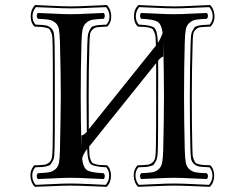

<svg xmlns="http://www.w3.org/2000/svg" viewBox="-20 -701 965 757"><path d="M301.3 -167Q308.6 -167.5 319.3 -178.2L322.3 -181.6Q321.8 -220.2 321.3 -319.8Q321.3 -431.6 324.2 -525.4Q324.7 -545.4 325.9 -557.9Q327.1 -570.3 331.8 -579.3Q336.4 -588.4 339.6 -592.8Q342.8 -597.2 354.2 -599.6Q365.7 -602.1 372.8 -602.5Q379.9 -603 399.9 -604Q413.1 -619.6 411.6 -639.4Q410.2 -659.2 397.9 -672.9Q381.3 -672.4 334 -670.2Q286.6 -668 261.2 -668Q233.4 -668 183.3 -670.4Q133.3 -672.9 121.6 -672.9Q107.9 -656.2 108.2 -636.5Q108.4 -616.7 120.1 -604Q147.9 -603 159.4 -601.1Q170.9 -599.1 180.7 -590.8Q190.4 -582.5 192.6 -568.4Q194.8 -554.2 195.3 -525.4Q196.3 -483.9 196.3 -320.8Q196.3 -161.1 195.3 -120.1Q194.8 -100.6 193.8 -87.6Q192.9 -74.7 187.7 -65.9Q182.6 -57.1 179.4 -52.7Q176.3 -48.3 164.6 -45.7Q152.8 -43 146 -42.5Q139.2 -42 119.1 -41.5Q106 -25.9 107.2 -5.9Q108.4 14.2 120.6 27.8Q136.7 27.3 184.3 24.9Q231.9 22.5 257.3 22.5Q285.2 22.5 335.7 24.9Q386.2 27.3 397 27.8Q410.6 11.2 410.4 -8.8Q410.2 -28.8 398.9 -41.5Q350.1 -43.5 337.6 -54.2Q325.2 -64.9 323.7 -113.8Q309.1 -96.2 303.7 -75.7Q308.1 -39.1 324.2 -29.5Q340.3 -20 388.7 -18.1Q393.1 -13.7 393.1 -6.6Q393.1 0.5 388.7 4.9Q367.2 4.4 327.1 2.2Q287.1 0 259.3 0Q231.4 0 190.9 2.2Q150.4 4.4 129.4 4.9Q125 0.5 125 -6.6Q125 -13.7 129.4 -18.1Q159.2 -19.5 172.9 -21.7Q186.5 -23.9 198 -33.4Q209.5 -43 212.6 -60.1Q215.8 -77.1 216.3 -108.9Q219.2 -233.4 219.7 -320.8Q219.7 -411.1 216.3 -536.1Q215.3 -568.4 212.4 -585.2Q209.5 -602.1 198 -611.6Q186.5 -621.1 172.9 -623.3Q159.2 -625.5 129.4 -627Q125 -631.3 125 -638.4Q125 -645.5 129.4 -649.9Q150.9 -649.4 190.9 -647.2Q231 -645 258.3 -645Q286.1 -645 326.9 -647.2Q367.7 -649.4 388.7 -649.9Q393.1 -645.5 393.1 -638.4Q393.1 -631.3 388.7 -627Q358.9 -625.5 345.2 -623.3Q331.5 -621.1 320.3 -611.3Q309.1 -601.6 305.7 -585Q302.2 -568.4 301.3 -536.1Q298.3 -435.5 298.3 -319.8Q298.3 -228.5 301.3 -111.8ZM708.5 -108.9Q709.5 -76.7 712.6 -59.8Q715.8 -43 727.1 -33.4Q738.3 -23.9 752 -21.5Q765.6 -19 795.4 -18.1Q799.8 -13.7 799.8 -6.6Q799.8 0.5 795.4 4.9Q773.9 4.4 733.9 2.2Q693.8 0 666.5 0Q638.7 0 597.9 2.2Q557.1 4.4 536.6 4.9Q532.2 0.5 532.2 -6.6Q532.2 -13.7 536.6 -18.1Q566.4 -19.5 580.1 -21.7Q593.8 -23.9 605 -33.4Q616.2 -43 619.4 -60.1Q622.6 -77.1 623.5 -108.9Q626.5 -233.4 626.5 -320.8Q626.5 -411.1 623.5 -536.1Q623.5 -536.6 623.5 -537.4Q623.5 -538.1 623.5 -538.6V-478Q614.3 -475.1 606 -464.8L603.5 -461.9Q604 -455.6 603.8 -396.2Q603.5 -336.9 603.5 -320.8Q603.5 -161.1 602.5 -120.1Q602.1 -100.6 600.8 -87.6Q599.6 -74.7 594.7 -65.9Q589.8 -57.1 586.7 -52.7Q583.5 -48.3 571.8 -45.7Q560.1 -43 553 -42.5Q545.9 -42 525.9 -41.5Q512.7 -25.9 514.2 -5.9Q515.6 14.2 527.8 27.8Q543.9 27.3 591.6 24.9Q639.2 22.5 664.6 22.5Q692.4 22.5 742.7 24.9Q793 27.3 804.2 27.8Q817.9 11.2 817.6 -8.8Q817.4 -28.8 805.7 -41.5Q777.8 -42.5 766.4 -44.2Q754.9 -45.9 745.1 -54.4Q735.4 -63 733.2 -76.9Q731 -90.8 730.5 -120.1Q728.5 -194.3 728.5 -319.8Q728.5 -431.6 731.4 -525.4Q731.9 -545.4 732.9 -557.9Q733.9 -570.3 738.8 -579.3Q743.7 -588.4 746.8 -592.8Q750 -597.2 761.5 -599.6Q772.9 -602.1 780 -602.5Q787.1 -603 806.6 -604Q819.8 -619.6 818.6 -639.4Q817.4 -659.2 805.2 -672.9Q788.6 -672.4 741.2 -670.2Q693.8 -668 668.5 -668Q640.6 -668 590.3 -670.4Q540 -672.9 528.8 -672.9Q515.1 -656.2 515.4 -636.5Q515.6 -616.7 527.3 -604Q576.2 -602.1 588.4 -591.3Q600.6 -580.6 602.5 -531.7Q614.3 -550.3 621.1 -571.3Q616.7 -606.4 600.3 -615.7Q584 -625 536.6 -627Q532.2 -631.3 532.2 -638.4Q532.2 -645.5 536.6 -649.9Q558.1 -649.4 598.1 -647.2Q638.2 -645 665.5 -645Q693.4 -645 734.1 -647.2Q774.9 -649.4 795.4 -649.9Q799.8 -645.5 799.8 -638.4Q799.8 -631.3 795.4 -627Q765.6 -625.5 752.2 -623.3Q738.8 -621.1 727.3 -611.3Q715.8 -601.6 712.6 -585Q709.5 -568.4 708.5 -536.1Q705.6 -435.5 705.6 -319.8Q705.6 -232.4 708.5 -108.9ZM594.7 -123Q595.7 -164.6 595.7 -320.8Q595.7 -337.9 595.7 -391.8Q595.7 -445.8 595.7 -452.1L333 -125L331.5 -123Q332 -103.5 332.5 -92.8Q333 -82 336.7 -72.8Q340.3 -63.5 343 -60.1Q345.7 -56.6 356.4 -53.7Q367.2 -50.8 374.8 -50.5Q382.3 -50.3 402.3 -49.3Q418 -34.2 417.7 -7.8Q417.5 18.6 400.4 35.6Q387.7 35.2 336.7 33Q285.6 30.8 257.3 30.8Q231.9 30.8 183.1 33Q134.3 35.2 117.2 35.6Q101.6 20 100.1 -5.6Q98.6 -31.2 115.2 -49.3Q118.2 -49.3 123.5 -49.3Q147.5 -50.3 156.5 -51.8Q165.5 -53.2 174.3 -60.8Q183.1 -68.4 185.1 -81.8Q187 -95.2 187.5 -123Q188.5 -164.6 188.5 -320.8Q188.5 -480.5 187.5 -522.5Q187 -542 186.5 -552.7Q186 -563.5 182.1 -572.5Q178.2 -581.5 175.8 -585.2Q173.3 -588.9 162.6 -591.6Q151.9 -594.2 144.3 -594.7Q136.7 -595.2 116.2 -596.2Q100.6 -611.3 101.1 -637.7Q101.6 -664.1 118.2 -681.2Q131.8 -680.7 182.6 -678.2Q233.4 -675.8 261.2 -675.8Q286.6 -675.8 335.4 -678.2Q384.3 -680.7 401.4 -681.2Q417 -665.5 418.5 -639.9Q419.9 -614.3 403.3 -596.2Q400.4 -596.2 395 -595.7Q371.1 -594.7 362.3 -593.5Q353.5 -592.3 345 -584.7Q336.4 -577.1 334.7 -563.7Q333 -550.3 332.5 -522.5Q329.6 -428.7 329.6 -319.8Q329.6 -218.3 330.1 -191.4L593.8 -520Q594.2 -520.5 594.7 -521V-522.5Q594.2 -542 593.5 -552.7Q592.8 -563.5 588.9 -572.5Q585 -581.5 582.5 -585.2Q580.1 -588.9 569.3 -591.6Q558.6 -594.2 551 -594.7Q543.5 -595.2 523.4 -596.2Q507.8 -611.3 508.1 -637.7Q508.3 -664.1 525.4 -681.2Q539.1 -680.7 589.8 -678.2Q640.6 -675.8 668.5 -675.8Q693.8 -675.8 742.4 -678.2Q791 -680.7 808.6 -681.2Q824.2 -665.5 825.7 -639.9Q827.1 -614.3 810.5 -596.2Q807.6 -596.2 801.8 -595.7Q777.8 -594.7 769 -593.5Q760.3 -592.3 751.7 -584.7Q743.2 -577.1 741.5 -563.7Q739.7 -550.3 739.3 -522.5Q736.3 -428.7 736.3 -319.8Q736.3 -197.3 738.3 -123Q738.8 -103.5 739.3 -92.8Q739.7 -82 743.7 -72.8Q747.6 -63.5 750 -60.1Q752.4 -56.6 763.2 -53.7Q773.9 -50.8 781.5 -50.5Q789.1 -50.3 809.1 -49.3Q824.7 -34.2 824.5 -7.8Q824.2 18.6 807.6 35.6Q794.9 35.2 743.7 33Q692.4 30.8 664.6 30.8Q639.2 30.8 590.3 33Q541.5 35.2 524.4 35.6Q508.8 20 507.3 -5.6Q505.9 -31.2 522.5 -49.3Q525.4 -49.3 530.3 -49.3Q554.2 -50.3 563.5 -51.8Q572.8 -53.2 581.5 -60.8Q590.3 -68.4 592.3 -81.8Q594.2 -95.2 594.7 -123Z"/></svg>

Font: Linux Libertine Initials
Style: Initials
Weight: 400
Designer: Philipp H. Poll
Foundry: Philipp H. Poll
Version: Version 5.0.6